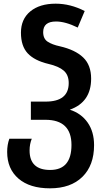

<svg xmlns="http://www.w3.org/2000/svg" viewBox="-20 -785 574 1045"><path d="M252 240Q365 240 428.5 177.5Q492 115 492 5Q492 -68 457 -118Q422 -168 360 -188Q476 -229 476 -357Q476 -431 432.5 -472.5Q389 -514 306 -533Q264 -542 239.5 -558Q215 -574 215 -610Q215 -668 285 -668Q336 -668 403 -635L441 -725Q363 -765 283 -765Q196 -765 145 -723Q94 -681 94 -607Q94 -534 131 -494.5Q168 -455 244 -437Q300 -424 327 -400.5Q354 -377 354 -333Q354 -232 228 -232H148V-133H227Q369 -133 369 4Q369 140 253 140Q141 140 141 34Q141 -1 153 -30H31Q19 2 19 42Q19 134 80.5 187Q142 240 252 240Z"/></svg>

Font: Noto Sans Georgian SemiCondensed Semi
Style: Regular
Weight: 600
Width: 4
Designer: Monotype Design Team
Foundry: Monotype Imaging Inc.
Version: Version 1.901